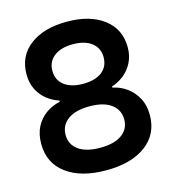

<svg xmlns="http://www.w3.org/2000/svg" viewBox="-108 -805 816 905"><g transform="rotate(-15 300.0 -352.5)"><path d="M300 10Q177 10 106 -43Q35 -96 35 -189Q35 -237 53 -272Q71 -307 102 -329Q133 -351 171 -359V-365Q139 -375 112 -396.5Q85 -418 69 -450Q53 -482 53 -524Q53 -613 120 -664Q187 -715 301 -715Q413 -715 480 -664Q547 -613 547 -524Q547 -483 530.5 -450.5Q514 -418 487 -396.5Q460 -375 428 -365V-359Q465 -352 496 -329.5Q527 -307 546 -272Q565 -237 565 -189Q565 -96 494 -43Q423 10 300 10ZM300 -100Q369 -100 406 -127Q443 -154 443 -200Q443 -247 406 -274.5Q369 -302 300 -302Q231 -302 194 -274.5Q157 -247 157 -200Q157 -154 194 -127Q231 -100 300 -100ZM300 -412Q359 -412 392 -437.5Q425 -463 425 -509Q425 -553 392 -579Q359 -605 300 -605Q242 -605 208.5 -579Q175 -553 175 -509Q175 -463 208.5 -437.5Q242 -412 300 -412Z"/></g></svg>

Font: Nunito Sans 6pt
Style: Bold
Weight: 700
Version: Version 3.101;gftools[0.9.27]